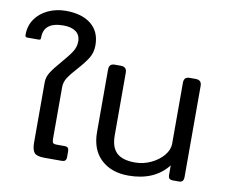

<svg xmlns="http://www.w3.org/2000/svg" viewBox="-85 -853 1147 970"><g transform="rotate(10 488.5 -367.5)"><path d="M134 -67V-376Q134 -403 150 -428Q166 -453 199 -491Q233 -530 249 -555Q265 -580 265 -608Q265 -641 242 -658Q219 -675 178 -675Q77 -675 77 -596Q77 -588 75 -585.5Q73 -583 66 -583H7Q2 -583 -0.5 -586Q-3 -589 -3 -596Q-3 -642 21.5 -677Q46 -712 87.5 -731Q129 -750 177 -750Q260 -750 307 -712Q354 -674 354 -604Q354 -567 336.5 -538.5Q319 -510 284 -471Q254 -438 239.5 -415.5Q225 -393 225 -366V-102Q225 -86 229.5 -81Q234 -76 250 -76H288Q301 -76 306 -70.5Q311 -65 311 -53V-24Q311 -11 305.5 -5.5Q300 0 287 0H198Q159 0 146.5 -15Q134 -30 134 -67Z M438 -175V-495Q438 -510 445 -517.5Q452 -525 468 -525H498Q529 -525 529 -495V-174Q529 -112 559 -84Q589 -56 653 -56Q696 -56 735 -74.5Q774 -93 798 -122Q822 -151 822 -182V-495Q822 -510 829 -517.5Q836 -525 852 -525H882Q913 -525 913 -495V-28Q913 -14 907.5 -7Q902 0 888 0H860Q845 0 839.5 -5.5Q834 -11 834 -25V-73Q765 15 631 15Q544 15 491 -34.5Q438 -84 438 -175Z"/></g></svg>

Font: Mitr Light
Style: Regular
Weight: 300
Designer: Thanarat Vachiruckul
Foundry: Cadson Demak
Version: Version 1.003